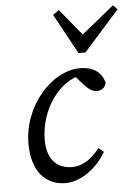

<svg xmlns="http://www.w3.org/2000/svg" viewBox="-54 -793 606 848"><g transform="rotate(-5 249.0 -369.0)"><path d="M203 13C271 13 343 -40 383 -110L360 -128C333 -94 292 -55 238 -55C172 -55 127 -97 127 -184C127 -321 217 -441 314 -456L272 -467L317 -416C335 -396 354 -380 376 -380C394 -380 413 -390 417 -414C406 -457 371 -487 310 -487C185 -487 54 -343 54 -174C54 -49 116 13 203 13ZM239 -751 212 -732 309 -554H340L498 -732L479 -751L309 -613H352L239 -751Z"/></g></svg>

Font: Source Serif Variable
Style: Italic
Weight: 389
Italic angle: -12°
Designer: Frank Grießhammer
Foundry: Adobe Systems Incorporated
Version: Version 3.001;hotconv 1.0.111;makeotfexe 2.5.65597